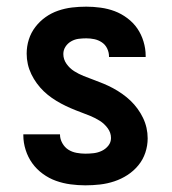

<svg xmlns="http://www.w3.org/2000/svg" viewBox="-20 -548 515 576"><path d="M236 8Q214 8 191.5 5Q169 2 148 -5.5Q127 -13 108.5 -26.5Q90 -40 77 -58Q64 -76 57 -98Q50 -120 50 -142V-145H160V-144Q160 -131 167 -118.5Q174 -106 185 -99Q196 -92 209.5 -89.5Q223 -87 236 -87Q249 -87 261.5 -88.5Q274 -90 285.5 -95.5Q297 -101 305 -111Q313 -121 313 -134Q313 -150 303 -163.5Q293 -177 279.5 -185.5Q266 -194 251.5 -200Q237 -206 222 -211.5Q207 -217 192 -223.5Q177 -230 163 -237.5Q149 -245 136 -254Q123 -263 111.5 -274Q100 -285 90.5 -298Q81 -311 74 -325.5Q67 -340 63.5 -355.5Q60 -371 60 -387Q60 -409 66.5 -429.5Q73 -450 86 -467Q99 -484 116.5 -496.5Q134 -509 154.5 -516Q175 -523 196 -525.5Q217 -528 239 -528Q260 -528 282 -525Q304 -522 324 -514.5Q344 -507 362 -493.5Q380 -480 392 -462.5Q404 -445 410.5 -423.5Q417 -402 417 -381V-377H307V-379Q307 -391 301.5 -402.5Q296 -414 285.5 -421Q275 -428 263 -430.5Q251 -433 239 -433Q227 -433 215.5 -431.5Q204 -430 193.5 -424Q183 -418 176.5 -408Q170 -398 170 -386Q170 -370 179.5 -356.5Q189 -343 202.5 -334.5Q216 -326 231 -320Q246 -314 261 -308.5Q276 -303 290.5 -297Q305 -291 319 -283.5Q333 -276 346.5 -266.5Q360 -257 371.5 -246Q383 -235 392.5 -222Q402 -209 409 -194.5Q416 -180 419.5 -164.5Q423 -149 423 -133Q423 -111 416 -90Q409 -69 395 -52Q381 -35 362.5 -23Q344 -11 323 -4Q302 3 280 5.5Q258 8 236 8Z"/></svg>

Font: Iosevka QP
Style: Bold
Weight: 700
Designer: Belleve Invis
Foundry: Belleve Invis
Version: Version 20.0.0; ttfautohint (v1.8.4)